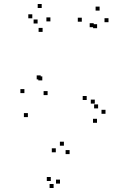

<svg xmlns="http://www.w3.org/2000/svg" viewBox="-20 -562 660 960"><path d="M507.5 7V-13H487.5V7ZM454 -44V-64H434V-44ZM470.5 -20V-40H450.5V-20ZM522.5 -451V-471H502.5V-451ZM478 -509V-529H458V-509ZM389 -453.5V-473.5H369V-453.5ZM191.5 -160V-180H171.5V-160ZM183.5 -165V-185H163.5V-165ZM232 -455V-475H212V-455ZM188.5 -522V-542H168.5V-522ZM141.5 -470.5V-490.5H121.5V-470.5ZM193 -402.5V-422.5H173V-402.5ZM168 -444.5V-464.5H148V-444.5ZM102 -96.5V-116.5H82V-96.5ZM119.5 23.5V3.5H99.5V23.5ZM218 -86.5V-106.5H198V-86.5ZM448.5 -426V-446H428.5V-426ZM465.5 -421V-441H445.5V-421ZM413.5 -62V-82H393.5V-62ZM465 52V32H445V52ZM280 356V336H260V356ZM328 208.5V188.5H308V208.5ZM299.5 166.5V146.5H279.5V166.5ZM259 199.5V179.5H239V199.5ZM234 343V323H214V343ZM248 378V358H228V378Z"/></svg>

Font: Monaspace Radon Dots Var
Style: Regular
Weight: 400
Designer: Riley Cran and the Lettermatic Team
Version: Version 1.100 (Monaspace Radon Dots)